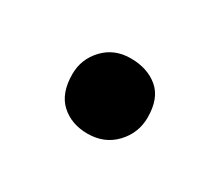

<svg xmlns="http://www.w3.org/2000/svg" viewBox="-44 -402 327 287"><g transform="rotate(30 120.0 -258.0)"><path d="M119 -193Q91 -193 73 -209.5Q55 -226 55 -259Q55 -285 73 -304Q91 -323 119 -323Q148 -323 166.5 -307.5Q185 -292 185 -259Q185 -232 166.5 -212.5Q148 -193 119 -193Z"/></g></svg>

Font: Poly
Style: Regular
Weight: 400
Designer: Jos Nicols Silva Schwarzenberg
Foundry: Jose Nicolas Silva Schwarzenberg
Version: Version 1.001